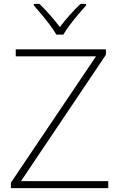

<svg xmlns="http://www.w3.org/2000/svg" viewBox="-20 -968 617 988"><path d="M537 0H36V-28L474 -678H61V-714H525V-686L88 -36H537ZM270 -790Q258 -811 237.5 -838.5Q217 -866 194.5 -893Q172 -920 154 -940V-948H183Q210 -922 238 -890Q266 -858 288 -829Q310 -858 338.5 -890Q367 -922 394 -948H423V-940Q405 -920 382 -893Q359 -866 338.5 -838.5Q318 -811 306 -790Z"/></svg>

Font: Noto Sans Bengali UI ExtraLight
Style: Regular
Weight: 200
Designer: Jelle Bosma - Monotype Design Team
Foundry: Monotype Imaging Inc.
Version: Version 2.003; ttfautohint (v1.8.4.7-5d5b)